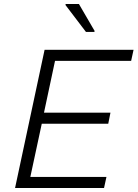

<svg xmlns="http://www.w3.org/2000/svg" viewBox="-20 -936 685 956"><path d="M55 0 202 -688H645L633 -633H254L199 -375H530L519 -320H188L131 -55H510L498 0ZM408 -777 306 -911 307 -916H373L451 -782L450 -777Z"/></svg>

Font: Saira Thin Light
Style: Italic
Weight: 300
Italic angle: -12°
Version: Version 1.101